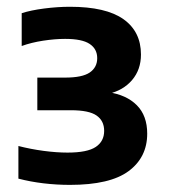

<svg xmlns="http://www.w3.org/2000/svg" viewBox="-20 -834 486 553"><path d="M181.5 -301.5Q143 -301.5 105.2 -306Q67.5 -310.5 33 -319.5V-413.5Q68 -404.5 105.2 -399.5Q142.5 -394.5 174.5 -394.5Q231.5 -394.5 255.8 -410.8Q280 -427 280 -457Q280 -486 258.2 -501.2Q236.5 -516.5 184 -516.5H87.5V-610.5H167.5Q217 -610.5 238.5 -625.2Q260 -640 260 -666.5Q260 -693 238.2 -707.5Q216.5 -722 167.5 -722Q138.5 -722 104.2 -716.8Q70 -711.5 42.5 -701.5V-796Q68.5 -804.5 107.2 -809.5Q146 -814.5 181.5 -814.5Q285 -814.5 335.5 -778.8Q386 -743 386 -677Q386 -633.5 360.5 -603.5Q335 -573.5 291.5 -563.5V-568.5Q344 -561 374 -531Q404 -501 404 -449Q404 -381 350.5 -341.2Q297 -301.5 181.5 -301.5Z"/></svg>

Font: Encode Sans SemiExpanded
Style: Bold
Weight: 700
Width: 6
Designer: Multiple Designers
Foundry: Impallari Type
Version: Version 3.002